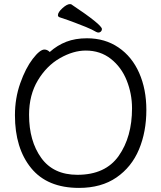

<svg xmlns="http://www.w3.org/2000/svg" viewBox="-20 -900 785 938"><path d="M461 -741Q456 -741 450 -744Q430 -756 399 -768.5Q368 -781 346.5 -789Q325 -797 314 -801L270 -816Q263 -819 263 -826Q263 -840 285 -860Q307 -880 322 -880Q326 -880 328 -879Q478 -779 478 -758Q478 -751 473 -746Q468 -741 461 -741ZM405 -713Q493 -713 559 -668Q625 -623 660 -543.5Q695 -464 695 -363Q695 -256 659 -170Q623 -84 549 -33Q475 18 366 18Q211 18 132 -79Q53 -176 53 -337Q53 -420 79 -493.5Q105 -567 140 -612.5Q175 -658 197 -658Q211 -658 223 -646Q260 -679 304 -696Q348 -713 405 -713ZM625 -371Q625 -442 599 -507Q573 -572 521.5 -612.5Q470 -653 399 -653Q338 -653 273 -616Q208 -579 165 -507.5Q122 -436 122 -339Q122 -211 181.5 -128.5Q241 -46 358 -46Q495 -46 560 -138.5Q625 -231 625 -371Z"/></svg>

Font: Iansui
Style: Regular
Weight: 400
Designer: But Ko / Fontworks Inc.
Foundry: zi-hi.com / Fontworks Inc.
Version: Version 1.002